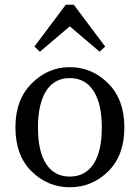

<svg xmlns="http://www.w3.org/2000/svg" viewBox="-20 -774 589 809"><path d="M274 -663 148 -556 125 -578 257 -754H291L423 -578L400 -556ZM409 -236Q409 -337 374 -391Q339 -445 274 -445Q209 -445 174.5 -391Q140 -337 140 -236Q140 -136 174.5 -83Q209 -30 274 -30Q339 -30 374 -83Q409 -136 409 -236ZM274 -491Q367 -491 435.5 -423Q504 -355 504 -237Q504 -119 436 -52Q368 15 274 15Q181 15 113 -52Q45 -119 45 -237Q45 -354 113.5 -422.5Q182 -491 274 -491Z"/></svg>

Font: TypoPRO Source Serif Pro
Style: Regular
Weight: 400
Designer: Frank Grießhammer
Foundry: Adobe Systems Incorporated
Version: Version 1.017;PS 1.0;hotconv 1.0.79;makeotf.lib2.5.61930